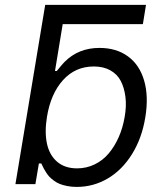

<svg xmlns="http://www.w3.org/2000/svg" viewBox="-20 -747 661 779"><path d="M572.4 -727.3 559.7 -649.1H234.4L203.1 -458.8H210.2Q232.6 -486.5 241.8 -495.7Q298.3 -552.6 383.5 -552.6Q452.1 -552.6 499.1 -518.3Q546.2 -484 564.8 -420.1Q583.5 -356.2 569.6 -271.3Q555.8 -186.1 515.6 -121.6Q475.5 -57.2 417.3 -22.9Q359 11.4 291.2 11.4Q270.6 11.4 252.8 7.8Q235.1 4.3 222.5 -0.7Q209.9 -5.7 198.5 -14.2Q187.1 -22.7 180.6 -29.7Q174 -36.6 167.3 -47.1Q160.5 -57.5 157.5 -63.4Q154.5 -69.2 150.2 -78.5Q148.4 -82 147.7 -83.8H137.8L123.6 0H42.6L163.4 -727.3ZM170.5 -272.7Q160.5 -210.6 170.6 -163.9Q180.8 -117.2 212 -90.6Q243.3 -63.9 292.6 -63.9Q331 -63.9 364.2 -80.1Q397.4 -96.2 421.3 -124.8Q445.3 -153.4 461.8 -190.9Q478.3 -228.3 485.8 -272.7Q493.6 -316.1 489 -353.3Q484.4 -390.6 470.2 -418.1Q456 -445.7 427.9 -461.5Q399.9 -477.3 360.8 -477.3Q285.5 -477.3 235.6 -421.9Q185.7 -366.5 170.5 -272.7Z"/></svg>

Font: Karasuma Gothic
Style: Italic
Weight: 400
Italic angle: -9.39999°
Designer: Rasmus Andersson / Ryoko Nishizuka
Foundry: Genbu
Version: Version 1.00